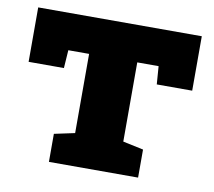

<svg xmlns="http://www.w3.org/2000/svg" viewBox="-64 -601 753 675"><g transform="rotate(10 312.0 -264.0)"><path d="M151.4 0V-100.1L224.6 -115.7V-398.4H150.4L146 -334H20V-528.3H604V-334H477.5L472.7 -398.4H396.5V-115.7L469.7 -100.1V0Z"/></g></svg>

Font: Roboto Slab LO Black
Style: Regular
Weight: 900
Designer: Google
Version: Version 2.000